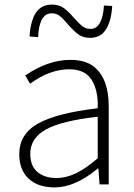

<svg xmlns="http://www.w3.org/2000/svg" viewBox="-20 -804 582 837"><path d="M64 -132Q64 -219 145 -265Q226 -311 406 -332Q409 -408 380 -455Q351 -502 282 -502Q197 -502 111 -439L90 -475Q190 -543 286 -543Q349 -543 386 -516Q454 -465 454 -340V0H414L409 -69H406Q307 13 218 13Q146 13 105 -25Q64 -63 64 -132ZM406 -114V-295Q250 -278 181 -240Q112 -202 112 -134Q112 -80 143.5 -54Q175 -28 225 -28Q269 -28 312 -49Q355 -70 406 -114ZM276 -698Q255 -723 240.5 -734.5Q226 -746 205 -746Q151 -746 146 -642L109 -645Q110 -679 120 -712Q141 -784 206 -784Q237 -784 258 -769Q279 -754 303 -725Q326 -700 340 -689Q354 -678 374 -678Q402 -678 416.5 -706Q431 -734 433 -780L469 -778Q466 -716 443 -677.5Q420 -639 373 -639Q342 -639 321.5 -654Q301 -669 276 -698Z"/></svg>

Font: Merged Yaku Han JP ExtraLight
Style: Regular
Weight: 250
Designer: Ryoko NISHIZUKA 西塚涼子 (kana, bopomofo & ideographs); Paul D. Hunt (Latin, Greek & Cyrillic); Sandoll Communications 산돌커뮤니
Foundry: Adobe
Version: Version 2.004